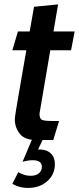

<svg xmlns="http://www.w3.org/2000/svg" viewBox="-20 -642 368 894"><path d="M149 10Q95 10 72 -19.2Q49 -48.5 49 -87Q49 -90 50 -98.5Q51 -107 55.2 -133Q59.5 -159 69 -214.2Q78.5 -269.5 95.2 -365.5Q112 -461.5 138.5 -610.5L250.5 -621.5L164 -113.5Q163.5 -88 177.2 -83.2Q191 -78.5 224 -78.5H255L228 10ZM37.5 -408 63.5 -495.5H327.5L311 -408ZM145.5 79 113.5 64Q126 59.5 138.2 56.8Q150.5 54 163.5 54Q197 54 216.2 72Q235.5 90 235.5 122Q235.5 170.5 200 201.8Q164.5 233 111.5 233Q86.5 233 68.2 227.2Q50 221.5 37.5 214L65 159.5Q78.5 167.5 92.2 172Q106 176.5 123 176.5Q147.5 176.5 161.2 164.8Q175 153 175 135.5Q175 104 132.5 104Q121.5 104 110 105.8Q98.5 107.5 85 111.5L132 0H183Z"/></svg>

Font: Cabin SemiCondensedSemiBold
Style: Italic
Weight: 600
Width: 4
Italic angle: -10°
Designer: Pablo Impallari
Foundry: Pablo Impallari. http://www.impallari.com Igino Marini. http://www.ikern.com
Version: Version 3.001